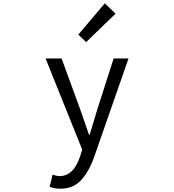

<svg xmlns="http://www.w3.org/2000/svg" viewBox="-20 -892 1040 1146"><path d="M339.8 234.4Q304.7 234.4 276.4 222.7L293.9 150.4Q318.4 159.2 335 159.2Q418.9 159.2 458 42L470.7 1L252 -543H347.7L458 -241.2Q466.8 -215.8 485.4 -162.6Q503.9 -109.4 510.7 -88.9H515.6Q551.8 -209 561.5 -241.2L658.2 -543H747.1L542 44.9Q509.8 134.8 462.9 184.6Q416 234.4 339.8 234.4ZM494.1 -640.6 447.3 -685.5 605.5 -872.1 669.9 -810.5Z"/></svg>

Font: GenEi Gothic M Regular
Style: Regular
Weight: 400
Designer: o_tamon (Modified); [Source Han Sans]
Ryoko NISHIZUKA  (kana & ideographs); Paul D. Hunt (Latin, Greek & Cyrillic); Wenl
Version: Version 1.1a;Original Version 1.004